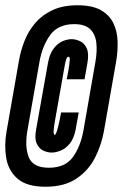

<svg xmlns="http://www.w3.org/2000/svg" viewBox="-32 -701 466 728"><path d="M140.5 7Q69.5 7 34.5 -23.5Q-0.5 -54 -8.5 -102.2Q-16.5 -150.5 -7 -203.5L40 -471.5Q46.5 -509 61 -546Q75.5 -583 101.5 -613.5Q127.5 -644 166.8 -662.5Q206 -681 262 -681Q318 -681 350.5 -662.5Q383 -644 397.8 -613.2Q412.5 -582.5 413.8 -545.5Q415 -508.5 409 -471.5L362 -203.5Q352.5 -150.5 327.8 -102.2Q303 -54 257.5 -23.5Q212 7 140.5 7ZM153.5 -65Q215.5 -65 244.8 -106Q274 -147 284.5 -207L329.5 -465Q337 -506.5 333.2 -539Q329.5 -571.5 309.8 -590.5Q290 -609.5 249.5 -609.5Q188 -609.5 158 -567.8Q128 -526 117.5 -465.5L72.5 -209Q61 -146 76.8 -105.5Q92.5 -65 153.5 -65ZM164 -122.5Q148 -122.5 132 -130Q116 -137.5 107.2 -156.8Q98.5 -176 105 -210.5L149.5 -460Q156 -497.5 171.8 -517.5Q187.5 -537.5 205.8 -545Q224 -552.5 239.5 -552.5Q254.5 -552.5 271.2 -545Q288 -537.5 297 -517.5Q306 -497.5 299 -459L288.5 -400.5H221L227 -432Q232 -461.5 232.5 -473.8Q233 -486 228 -486Q222 -486 218.2 -473.5Q214.5 -461 210 -433L176.5 -243.5Q166.5 -189.5 175.5 -189.5Q182.5 -189.5 194 -245L199.5 -274.5H266.5L255 -211Q248.5 -176 232.8 -156.8Q217 -137.5 198 -130Q179 -122.5 164 -122.5Z"/></svg>

Font: Anybody UltraCondensed Regular
Style: Bold Italic
Weight: 700
Width: 1
Italic angle: -10°
Designer: Tyler Finck
Foundry: Etcetera Type Company
Version: Version 1.010; ttfautohint (v1.8.3) -l 8 -r 50 -G 200 -x 14 